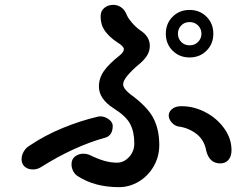

<svg xmlns="http://www.w3.org/2000/svg" viewBox="-20 -776 1040 792"><path d="M664 -637Q664 -679 692 -707Q720 -735 762 -735Q804 -735 832 -707Q860 -679 860 -637Q860 -595 832 -567Q804 -539 762 -539Q720 -539 692 -567Q664 -595 664 -637ZM811 -637Q811 -657 797 -671Q783 -685 762 -685Q741 -685 727.5 -671Q714 -657 714 -637Q714 -617 727.5 -603Q741 -589 762 -589Q783 -589 797 -603Q811 -617 811 -637ZM303 -48Q290 -55 282.5 -69Q275 -83 275 -98Q275 -120 290 -131Q305 -142 324 -142Q336 -142 347 -138Q384 -120 410.5 -112.5Q437 -105 463 -105Q491 -105 512.5 -128.5Q534 -152 534 -184Q534 -232 517 -264.5Q500 -297 449 -329Q388 -368 388 -419Q388 -454 409 -483.5Q430 -513 472 -546Q491 -561 491 -573Q491 -585 463 -602Q430 -624 412.5 -649Q395 -674 395 -708Q395 -731 410.5 -743.5Q426 -756 447 -756Q464 -756 478 -747Q492 -738 500 -721Q506 -704 523 -684Q540 -664 557 -652Q598 -626 598 -587Q598 -565 586 -546Q574 -527 548 -506Q524 -486 506 -464.5Q488 -443 488 -428Q488 -418 497.5 -406.5Q507 -395 518 -387Q587 -337 612 -290Q637 -243 637 -178Q637 -130 614 -90Q591 -50 552.5 -27Q514 -4 471 -4Q372 -4 303 -48ZM831 -153Q823 -199 790 -224Q757 -249 717 -254Q700 -257 688 -271Q676 -285 676 -300Q676 -315 690 -326.5Q704 -338 729 -338Q779 -338 826.5 -313.5Q874 -289 904.5 -247Q935 -205 935 -156Q935 -131 922.5 -116.5Q910 -102 889 -102Q844 -102 831 -153ZM69 -119Q69 -136 78 -151Q87 -166 100 -174Q165 -218 240 -248.5Q315 -279 381 -294Q386 -296 394 -296Q412 -296 428.5 -284Q445 -272 445 -257Q445 -217 414 -208Q286 -173 148 -86Q133 -77 116 -77Q95 -77 82 -88.5Q69 -100 69 -119Z"/></svg>

Font: Tsukimi Rounded SemiBold
Style: Regular
Weight: 600
Designer: Takashi Funayama
Foundry: Takashi Funayama
Version: Version 1.032; ttfautohint (v1.8.3)